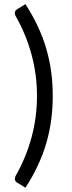

<svg xmlns="http://www.w3.org/2000/svg" viewBox="-20 -751 343 910"><path d="M155.3 -296.4Q155.3 -397 129.6 -491.9Q104 -586.9 55.2 -672.9Q51.3 -680.2 50.5 -685.5Q49.8 -690.9 51.3 -695.3Q52.7 -699.7 55.7 -702.6Q58.6 -705.6 62.5 -708L100.6 -731.4Q135.7 -676.8 160.4 -623.5Q185.1 -570.3 200.4 -516.6Q215.8 -462.9 222.9 -408.2Q230 -353.5 230 -296.4Q230 -239.3 222.9 -184.3Q215.8 -129.4 200.4 -75.9Q185.1 -22.5 160.4 31Q135.7 84.5 100.6 138.7L62.5 115.2Q58.6 113.3 55.7 110.1Q52.7 106.9 51.3 102.8Q49.8 98.6 50.5 93.3Q51.3 87.9 55.2 80.6Q104 -5.4 129.6 -100.3Q155.3 -195.3 155.3 -296.4Z"/></svg>

Font: Carlito
Style: Regular
Weight: 400
Designer: Lukasz Dziedzic
Foundry: tyPoland Lukasz Dziedzic
Version: Version 1.103; Beta1; all basic design good, some composites